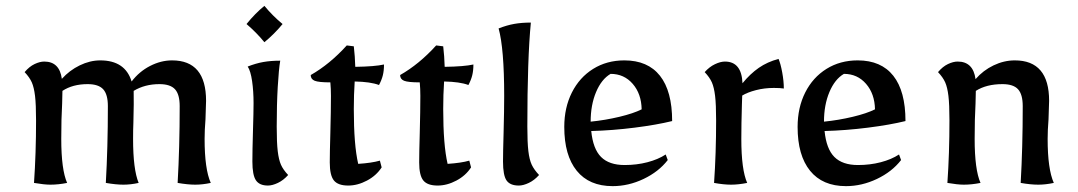

<svg xmlns="http://www.w3.org/2000/svg" viewBox="-20 -624 3679 655"><path d="M96 0Q103 -100 103 -213Q103 -268 99.5 -297Q96 -326 88.5 -343Q81 -360 64 -378Q80 -397 98 -405.5Q116 -414 131 -414Q183 -414 191 -355Q217 -384 252 -401Q287 -418 322 -418Q407 -418 429 -346Q455 -380 492 -399Q529 -418 567 -418Q683 -418 683 -280L681 -217Q678 -180 678 -150Q678 -47 699 0Q671 6 646 6Q621 6 586 0Q593 -121 593 -262Q593 -302 577 -319.5Q561 -337 524 -337Q474 -337 436 -314Q437 -277 435 -204Q434 -183 434 -150Q434 -46 453 0Q426 6 401 6Q376 6 341 0Q348 -121 348 -262Q348 -302 332 -319.5Q316 -337 279 -337Q228 -337 193 -314L192 -271Q189 -220 189 -150Q189 -45 209 0Q179 6 152 6Q131 6 96 0Z M841 -73Q841 -110 843 -178Q845 -242 845 -272Q845 -313 840 -347.5Q835 -382 825 -397Q853 -408 878.5 -412.5Q904 -417 936 -417Q931 -388 927.5 -327.5Q924 -267 924 -192Q924 -137 927.5 -108Q931 -79 938.5 -62Q946 -45 963 -27Q947 -9 928 0Q909 9 894 9Q865 9 853 -9Q841 -27 841 -73ZM821 -542Q851 -579 882 -604Q910 -570 944 -542Q916 -508 882 -480Q855 -513 821 -542Z M1105 -70Q1105 -101 1107 -171Q1109 -247 1109 -297Q1109 -321 1107 -343Q1067 -343 1053.5 -348.5Q1040 -354 1040 -368Q1105 -405 1163 -469L1187 -466Q1191 -432 1192 -396Q1259 -397 1290 -404Q1290 -383 1286 -367Q1282 -351 1273 -334Q1244 -345 1190 -346Q1187 -301 1187 -252Q1187 -129 1202 -65Q1248 -68 1276 -76L1282 -53Q1264 -25 1232 -8Q1200 9 1168 9Q1133 9 1119 -8.5Q1105 -26 1105 -70Z M1410 -70Q1410 -101 1412 -171Q1414 -247 1414 -297Q1414 -321 1412 -343Q1372 -343 1358.5 -348.5Q1345 -354 1345 -368Q1410 -405 1468 -469L1492 -466Q1496 -432 1497 -396Q1564 -397 1595 -404Q1595 -383 1591 -367Q1587 -351 1578 -334Q1549 -345 1495 -346Q1492 -301 1492 -252Q1492 -129 1507 -65Q1553 -68 1581 -76L1587 -53Q1569 -25 1537 -8Q1505 9 1473 9Q1438 9 1424 -8.5Q1410 -26 1410 -70Z M1696 -73Q1696 -104 1698 -172Q1700 -248 1700 -297Q1700 -458 1681 -527Q1709 -538 1734.5 -542.5Q1760 -547 1791 -547Q1779 -423 1779 -192Q1779 -138 1782.5 -108.5Q1786 -79 1794 -62Q1802 -45 1819 -27Q1803 -9 1784 0Q1765 9 1750 9Q1720 9 1708 -8.5Q1696 -26 1696 -73Z M1905 -191Q1905 -257 1931 -308.5Q1957 -360 2003.5 -389Q2050 -418 2110 -418Q2190 -418 2231.5 -365.5Q2273 -313 2273 -211Q2220 -198 2145 -188.5Q2070 -179 1997 -177Q2003 -116 2030.5 -88.5Q2058 -61 2111 -61Q2152 -61 2188.5 -70.5Q2225 -80 2251 -97L2258 -78Q2227 -38 2175.5 -13.5Q2124 11 2070 11Q1990 11 1947.5 -41.5Q1905 -94 1905 -191ZM2169 -251Q2168 -304 2138.5 -338Q2109 -372 2063 -372Q2032 -354 2013.5 -310Q1995 -266 1995 -209Q2045 -214 2093 -225.5Q2141 -237 2169 -251Z M2416 0Q2423 -100 2423 -213Q2423 -268 2419.5 -297Q2416 -326 2408.5 -343Q2401 -360 2384 -378Q2400 -396 2419 -405Q2438 -414 2453 -414Q2510 -414 2513 -340Q2539 -372 2568.5 -392.5Q2598 -413 2636 -423Q2643 -407 2648.5 -377Q2654 -347 2654 -322Q2642 -324 2620 -324Q2588 -324 2559 -316.5Q2530 -309 2512 -298L2511 -267Q2509 -201 2509 -150Q2509 -45 2529 0Q2499 6 2474 6Q2449 6 2416 0Z M2701 -191Q2701 -257 2727 -308.5Q2753 -360 2799.5 -389Q2846 -418 2906 -418Q2986 -418 3027.5 -365.5Q3069 -313 3069 -211Q3016 -198 2941 -188.5Q2866 -179 2793 -177Q2799 -116 2826.5 -88.5Q2854 -61 2907 -61Q2948 -61 2984.5 -70.5Q3021 -80 3047 -97L3054 -78Q3023 -38 2971.5 -13.5Q2920 11 2866 11Q2786 11 2743.5 -41.5Q2701 -94 2701 -191ZM2965 -251Q2964 -304 2934.5 -338Q2905 -372 2859 -372Q2828 -354 2809.5 -310Q2791 -266 2791 -209Q2841 -214 2889 -225.5Q2937 -237 2965 -251Z M3212 0Q3219 -100 3219 -213Q3219 -268 3215.5 -297Q3212 -326 3204.5 -343Q3197 -360 3180 -378Q3196 -397 3214 -405.5Q3232 -414 3247 -414Q3300 -414 3308 -354Q3334 -384 3369.5 -401Q3405 -418 3442 -418Q3559 -418 3559 -280L3557 -217Q3554 -180 3554 -150Q3554 -47 3575 0Q3547 6 3522 6Q3496 6 3462 0Q3469 -121 3469 -262Q3469 -302 3453 -319.5Q3437 -337 3400 -337Q3345 -337 3309 -314L3308 -271Q3305 -220 3305 -150Q3305 -45 3325 0Q3295 6 3268 6Q3247 6 3212 0Z"/></svg>

Font: Mirza
Style: Regular
Weight: 400
Designer: Arabic design by Kourosh Beigpour, Latin design by Eduardo Tunni, engineering by Lasse Fister
Version: Version 1.0010g